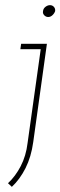

<svg xmlns="http://www.w3.org/2000/svg" viewBox="-20 -545 234 745"><path d="M62 -375 59 -354H138L87 10Q81 60 60.5 99.5Q40 139 11 166L26 180Q57 151 79 107.5Q101 64 109 6L162 -375ZM147 -502Q145 -493 151.5 -486Q158 -479 167 -479Q176 -479 183.5 -486Q191 -493 194 -502Q195 -512 189 -518.5Q183 -525 174 -525Q165 -525 156.5 -518.5Q148 -512 147 -502Z"/></svg>

Font: Josefin Slab Thin ExtraLight
Style: Italic
Weight: 250
Italic angle: -12°
Version: Version 2.000